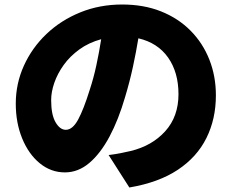

<svg xmlns="http://www.w3.org/2000/svg" viewBox="-20 -776 1040 852"><path d="M938 -353Q938 -248 896 -163.5Q854 -79 769 -22.5Q684 34 554 56L462 -88Q494 -92 516 -96.5Q538 -101 560 -106Q655 -129 713.5 -194Q772 -259 772 -358Q772 -455 726 -520.5Q680 -586 594 -606Q584 -545 570 -480Q556 -415 535 -345Q506 -245 466 -170Q426 -95 376.5 -53Q327 -11 268 -11Q206 -11 156.5 -51.5Q107 -92 78.5 -161.5Q50 -231 50 -316Q50 -405 86 -484.5Q122 -564 186 -625Q250 -686 336 -721Q422 -756 522 -756Q618 -756 694.5 -725.5Q771 -695 825.5 -640Q880 -585 909 -511.5Q938 -438 938 -353ZM207 -332Q207 -267 226.5 -233.5Q246 -200 272 -200Q302 -200 326.5 -245Q351 -290 378 -377Q395 -428 407.5 -486Q420 -544 429 -602Q374 -587 332 -556.5Q290 -526 262.5 -487.5Q235 -449 221 -408.5Q207 -368 207 -332Z"/></svg>

Font: Source Han Sans CN Heavy
Style: Regular
Weight: 900
Designer: Ryoko NISHIZUKA 西塚涼子 (kana, bopomofo & ideographs); Paul D. Hunt (Latin, Greek & Cyrillic); Sandoll Communications 산돌커뮤니
Foundry: Adobe
Version: Version 2.000;hotconv 1.0.107;makeotfexe 2.5.65593